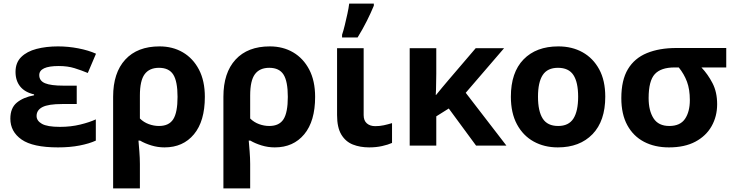

<svg xmlns="http://www.w3.org/2000/svg" viewBox="-20 -816 4110 1076"><path d="M410 -336V-233H328Q251 -233 218 -216Q185 -199 185 -166Q185 -139 215 -122Q245 -105 316 -105Q377 -105 430 -118Q483 -131 517 -147V-28Q480 -11 426 -0.5Q372 10 305 10Q164 10 101 -34Q38 -78 38 -151Q38 -211 74.5 -241Q111 -271 171 -282V-287Q119 -299 93 -331.5Q67 -364 67 -413Q67 -465 99 -496.5Q131 -528 185 -542Q239 -556 305 -556Q362 -556 419 -545Q476 -534 518 -515L472 -407Q436 -422 397.5 -434Q359 -446 309 -446Q200 -446 200 -395Q200 -363 232.5 -349.5Q265 -336 335 -336Z M1128 -273Q1128 -137 1067 -63.5Q1006 10 902 10Q864 10 828 -1Q792 -12 765 -28H756Q758 -5 761 33Q764 71 764 103V240H614V-274Q614 -408 682 -482Q750 -556 874 -556Q948 -556 1005 -522.5Q1062 -489 1095 -426Q1128 -363 1128 -273ZM871 -436Q817 -436 790.5 -400Q764 -364 764 -281V-152Q785 -131 813.5 -120.5Q842 -110 871 -110Q927 -110 951 -148Q975 -186 975 -273Q975 -360 951 -398Q927 -436 871 -436Z M1746 -273Q1746 -137 1685 -63.5Q1624 10 1520 10Q1482 10 1446 -1Q1410 -12 1383 -28H1374Q1376 -5 1379 33Q1382 71 1382 103V240H1232V-274Q1232 -408 1300 -482Q1368 -556 1492 -556Q1566 -556 1623 -522.5Q1680 -489 1713 -426Q1746 -363 1746 -273ZM1489 -436Q1435 -436 1408.5 -400Q1382 -364 1382 -281V-152Q1403 -131 1431.5 -120.5Q1460 -110 1489 -110Q1545 -110 1569 -148Q1593 -186 1593 -273Q1593 -360 1569 -398Q1545 -436 1489 -436Z M2018 -546V-171Q2018 -140 2036 -124.5Q2054 -109 2083 -109Q2108 -109 2131 -114Q2154 -119 2177 -126V-15Q2155 -5 2121.5 2.5Q2088 10 2049 10Q1998 10 1957.5 -6Q1917 -22 1893 -61.5Q1869 -101 1869 -171V-546ZM1897 -606V-621Q1905 -645 1912.5 -676Q1920 -707 1927 -739Q1934 -771 1937 -796H2075V-784Q2059 -745 2036 -699Q2013 -653 1984 -606Z M2805 -546 2590 -296 2818 0H2648L2495 -208L2425 -164V0H2276V-546H2425V-403Q2424 -373 2424 -343Q2424 -313 2422 -284H2424Q2441 -305 2458 -325.5Q2475 -346 2493 -367L2646 -546Z M3372 -274Q3372 -138 3300.5 -64Q3229 10 3106 10Q3030 10 2970.5 -23Q2911 -56 2877 -119.5Q2843 -183 2843 -274Q2843 -410 2914 -483Q2985 -556 3109 -556Q3186 -556 3245 -523Q3304 -490 3338 -427.5Q3372 -365 3372 -274ZM2995 -274Q2995 -193 3021.5 -151.5Q3048 -110 3108 -110Q3167 -110 3193.5 -151.5Q3220 -193 3220 -274Q3220 -355 3193.5 -395.5Q3167 -436 3107 -436Q3048 -436 3021.5 -395.5Q2995 -355 2995 -274Z M3999 -232Q3999 -164 3968 -109Q3937 -54 3877 -22Q3817 10 3729 10Q3649 10 3589 -21.5Q3529 -53 3495.5 -114.5Q3462 -176 3462 -266Q3462 -367 3499 -428.5Q3536 -490 3605.5 -518.5Q3675 -547 3770 -547H4050V-438H3911Q3947 -400 3973 -350Q3999 -300 3999 -232ZM3615 -266Q3615 -196 3642.5 -153Q3670 -110 3731 -110Q3792 -110 3819 -150Q3846 -190 3846 -255Q3846 -315 3830 -358Q3814 -401 3784 -438H3760Q3684 -438 3649.5 -400.5Q3615 -363 3615 -266Z"/></svg>

Font: Noto Sans IKEA
Style: Bold
Weight: 600
Designer: Monotype Design Team
Foundry: Monotype Imaging Inc.
Version: Version 2.001